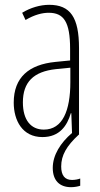

<svg xmlns="http://www.w3.org/2000/svg" viewBox="-20 -559 416 797"><path d="M234 132C234 86 256 47 307 0H308V-359C308 -487 272 -539 184 -539C147 -539 106 -527 72 -506L86 -476C123 -498 156 -506 182 -506C245 -506 271 -468 271 -356V-308L210 -302C100 -291 37 -238 37 -133C37 -59 73 10 156 10C228 10 259 -38 274 -89H276L279 -7C231 34 199 85 199 138C199 190 227 218 275 218C290 218 304 215 313 212V182C306 185 292 188 279 188C249 188 234 169 234 132ZM212 -272 272 -278V-218C272 -100 240 -21 162 -21C108 -21 75 -61 75 -134C75 -218 119 -262 212 -272Z"/></svg>

Font: Noto Sans Georgian ExtraCondensed ExtraLight
Style: Regular
Weight: 200
Width: 2
Designer: Monotype Design Team, Akaki Razmadze
Foundry: Google LLC
Version: Version 2.005